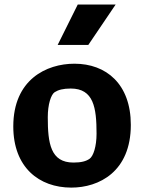

<svg xmlns="http://www.w3.org/2000/svg" viewBox="-20 -842 660 874"><path d="M304.5 12C431 12 575.5 -60.5 575.5 -273.5C575.5 -460 463 -552 319 -552C191 -552 40.5 -479.5 40.5 -266.5C40.5 -80 158 12 304.5 12ZM197.5 -308.5C197.5 -366.5 212 -411.5 229 -422.5C245.5 -433 267.5 -439 302 -439C406.5 -439 419.5 -351.5 419.5 -233.5C419.5 -175.5 405 -131 387.5 -119C371.5 -108 350 -102 314.5 -102C210 -102 197.5 -189.5 197.5 -308.5ZM242.5 -637.5 334 -821.5H506.5L382 -637.5Z"/></svg>

Font: Monaspace Argon ExtraBold
Style: Bold
Weight: 800
Designer: Riley Cran & the Lettermatic Team
Foundry: Lettermatic
Version: Version 1.000 (Monaspace Argon)